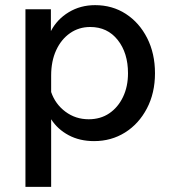

<svg xmlns="http://www.w3.org/2000/svg" viewBox="-20 -533 673 747"><path d="M179 194H79V-497H178V-412Q202 -458 247.5 -485.5Q293 -513 350 -513Q417 -513 469.5 -479Q522 -445 552.5 -385Q583 -325 583 -248Q583 -171 551.5 -111Q520 -51 466.5 -17.5Q413 16 346 16Q290 16 247 -7Q204 -30 179 -69ZM179 -239V-175Q195 -128 234.5 -98.5Q274 -69 325 -69Q371 -69 405 -92Q439 -115 458.5 -155.5Q478 -196 478 -248Q478 -327 438 -377.5Q398 -428 331 -428Q287 -428 252.5 -404Q218 -380 198.5 -337.5Q179 -295 179 -239Z"/></svg>

Font: Wix Madefor Text Medium
Style: Regular
Weight: 500
Designer: Dalton Maag Ltd
Foundry: Dalton Maag Ltd
Version: Version 3.100